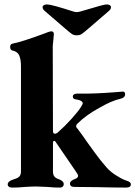

<svg xmlns="http://www.w3.org/2000/svg" viewBox="-20 -847 613 870"><path d="M15 -12Q15 -25 38 -33Q41 -34 52.5 -38Q64 -42 69.5 -49.5Q75 -57 75 -71V-546Q75 -577 67.5 -595Q60 -613 37 -618Q26 -620 26 -634Q26 -647 36 -649Q78 -657 178 -694L199 -702Q208 -705 213 -705Q224 -705 224 -692L222 -669L219 -638L220 -254Q220 -241 229 -241Q234 -241 241 -246Q274 -275 304.5 -309Q335 -343 346 -361Q355 -375 355 -379Q355 -385 346.5 -390Q338 -395 322 -397Q310 -399 310 -409Q310 -423 332 -423H381Q406 -423 455.5 -426Q505 -429 536 -432Q547 -432 547 -420Q547 -404 524 -399Q485 -390 433 -360Q370 -326 330 -286Q325 -281 325 -275Q325 -271 328 -267.5Q331 -264 332 -263Q351 -238 375 -203Q381 -195 407.5 -158Q434 -121 464 -87Q479 -70 503.5 -54Q528 -38 546 -31Q548 -30 556 -27.5Q564 -25 568.5 -21Q573 -17 573 -12Q573 3 551 3Q502 3 418 1L317 0Q307 0 302 -4Q297 -8 297 -15Q297 -28 320 -36Q333 -41 334 -50Q334 -56 321 -74L230 -207L226 -209Q220 -207 220 -201V-140V-70Q220 -55 226.5 -47Q233 -39 249 -34Q269 -26 269 -13Q269 -6 264.5 -1.5Q260 3 252 3Q223 3 194 0Q160 -2 144 -2Q127 -2 93 0Q66 3 35 3Q25 3 20 -1Q15 -5 15 -12ZM276 -717 182 -798Q173 -806 173 -814Q173 -820 178.5 -823.5Q184 -827 193 -827Q213 -827 315 -794Q323 -792 328 -792Q331 -792 341 -794L372 -803Q451 -827 463 -827Q472 -827 477.5 -823.5Q483 -820 483 -814Q483 -806 474 -798L380 -717Q358 -698 349.5 -692.5Q341 -687 328 -687Q315 -687 306.5 -692.5Q298 -698 276 -717Z"/></svg>

Font: EB Garamond ExtraBold
Style: Regular
Weight: 800
Designer: Georg Duffner and Octavio Pardo
Foundry: Georg Duffner
Version: Version 1.000